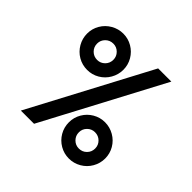

<svg xmlns="http://www.w3.org/2000/svg" viewBox="-171 -880 1059 1059"><g transform="rotate(45 359.0 -350.0)"><path d="M493 -700H596L225 0H122ZM222 -700Q260 -700 292.5 -681Q325 -662 344 -629.5Q363 -597 363 -559Q363 -521 344 -488Q325 -455 292.5 -436Q260 -417 222 -417Q183 -417 150.5 -436Q118 -455 99 -488Q80 -521 80 -559Q80 -597 99 -629.5Q118 -662 151 -681Q184 -700 222 -700ZM222 -495Q248 -495 266.5 -513.5Q285 -532 285 -559Q285 -585 266.5 -603.5Q248 -622 222 -622Q195 -622 176.5 -603.5Q158 -585 158 -559Q158 -532 176.5 -513.5Q195 -495 222 -495ZM496 -283Q534 -283 567 -264Q600 -245 619 -212.5Q638 -180 638 -142Q638 -104 619 -71Q600 -38 567 -19Q534 0 496 0Q458 0 425.5 -19Q393 -38 374 -70.5Q355 -103 355 -142Q355 -180 374 -212.5Q393 -245 425.5 -264Q458 -283 496 -283ZM496 -78Q523 -78 541.5 -96.5Q560 -115 560 -142Q560 -168 541.5 -186.5Q523 -205 496 -205Q470 -205 451.5 -186.5Q433 -168 433 -142Q433 -115 451.5 -96.5Q470 -78 496 -78Z"/></g></svg>

Font: SB Skate blade
Style: Regular
Weight: 400
Designer: Valerio Brotto (Silverblur_type)
Version: Version 1.003